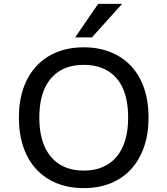

<svg xmlns="http://www.w3.org/2000/svg" viewBox="-20 -957 860 986"><path d="M410 9Q333 9 271.5 -16Q210 -41 166.5 -88Q123 -135 100 -202Q77 -269 77 -353Q77 -437 100 -503.5Q123 -570 166.5 -617Q210 -664 271.5 -689Q333 -714 410 -714Q487 -714 548.5 -689Q610 -664 653.5 -617.5Q697 -571 720 -504Q743 -437 743 -354Q743 -269 719.5 -202Q696 -135 653 -88Q610 -41 548.5 -16Q487 9 410 9ZM410 -81Q482 -81 533 -112.5Q584 -144 611 -204.5Q638 -265 638 -353Q638 -442 611.5 -502Q585 -562 533.5 -593Q482 -624 410 -624Q338 -624 287 -593Q236 -562 209 -502Q182 -442 182 -353Q182 -265 209 -204.5Q236 -144 287 -112.5Q338 -81 410 -81ZM366 -765 484 -937H607L452 -765Z"/></svg>

Font: Nunito Sans 12pt ExtraLight 7pt Medium
Style: Regular
Weight: 500
Version: Version 3.101;gftools[0.9.27]